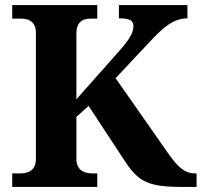

<svg xmlns="http://www.w3.org/2000/svg" viewBox="-20 -734 792 754"><path d="M28 0H362V-53H343C308 -53 280 -67 280 -111V-275L328 -318L462 -114C519 -25 552 0 692 0H752V-53H748C705 -53 679 -76 636 -138L434 -427L572 -574C620 -625 661 -662 716 -662V-714H447V-662C488 -662 504 -654 504 -632C504 -604 486 -576 444 -529L280 -344V-603C280 -647 304 -661 337 -661H362V-714H28V-661H62C95 -661 121 -647 121 -605V-110C121 -66 93 -53 59 -53H28Z"/></svg>

Font: Noto Serif Georgian Bold
Style: Regular
Weight: 700
Designer: Monotype Design Team, Akaki Razmadze
Foundry: Google LLC
Version: Version 2.003